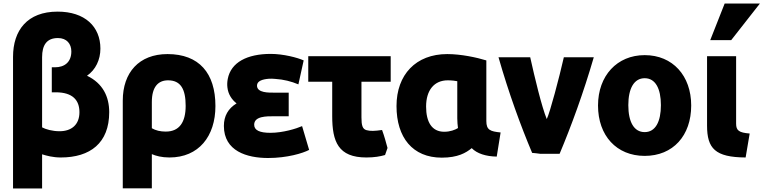

<svg xmlns="http://www.w3.org/2000/svg" viewBox="-20 -863 4334 1090"><path d="M219 13V207H54V-540C54 -691 135 -797 307 -797C462 -797 550 -712 550 -587C550 -524 523 -467 474 -433C564 -390 600 -314 600 -226C600 -51 492 31 325 31C281 31 244 21 219 13ZM219 -538V-140C239 -129 277 -118 318 -118C386 -118 431 -155 431 -226C431 -294 393 -339 296 -339H274V-481H292C346 -481 385 -510 385 -571C385 -614 359 -647 309 -647C245 -647 219 -607 219 -538Z M942 31C898 31 865 22 842 12V206H677V-292C677 -451 769 -556 931 -556C1110 -556 1203 -448 1203 -261C1203 -89 1108 31 942 31ZM842 -284V-135C864 -122 891 -116 921 -116C999 -116 1034 -170 1034 -262C1034 -357 1006 -407 934 -407C879 -407 842 -371 842 -284Z M1515 -109C1587 -109 1663 -133 1695 -147L1735 -12C1699 7 1610 34 1502 34C1382 34 1251 -5 1251 -148C1251 -204 1275 -247 1323 -276C1295 -298 1275 -329 1271 -367C1269 -383 1270 -399 1273 -415C1291 -509 1383 -557 1517 -557C1588 -557 1669 -536 1704 -520L1674 -384C1634 -401 1590 -412 1543 -415C1530 -416 1518 -417 1507 -416C1469 -413 1439 -403 1439 -377C1439 -335 1507 -337 1538 -337H1619V-203H1535C1494 -203 1423 -204 1423 -155C1423 -123 1455 -109 1515 -109Z M2180 -23 2166 17C2139 25 2105 31 2060 31C1900 31 1866 -59 1866 -204V-399H1730V-544H2198V-399H2032V-197C2032 -151 2038 -130 2061 -124C2082 -118 2107 -119 2149 -125C2162 -90 2171 -56 2180 -23Z M2658 -22C2625 5 2579 32 2488 32C2322 32 2231 -83 2231 -261C2231 -439 2341 -556 2519 -556C2597 -556 2686 -537 2741 -520V-176C2741 -125 2763 -117 2822 -111L2800 26C2739 25 2688 9 2658 -22ZM2576 -191V-402C2568 -404 2544 -407 2522 -407C2445 -407 2399 -351 2399 -258C2399 -171 2431 -115 2502 -115C2536 -115 2564 -126 2580 -136C2578 -152 2576 -171 2576 -191Z M3084 -187C3102 -223 3155 -423 3181 -538H3351C3292 -335 3223 -147 3157 10H3046C3034 8 3013 6 3001 5C2936 -149 2868 -335 2810 -538H2990C3016 -421 3055 -258 3084 -187Z M3904 -264C3904 -93 3801 22 3640 22C3480 22 3375 -93 3375 -264C3375 -433 3483 -550 3640 -550C3799 -550 3904 -433 3904 -264ZM3732 -266C3732 -360 3701 -419 3640 -419C3579 -419 3547 -360 3547 -266C3547 -171 3579 -113 3640 -113C3701 -113 3732 -172 3732 -266Z M4236 -105 4213 31C4040 30 3994 -20 3994 -150V-544H4159V-161C4159 -122 4175 -110 4236 -105ZM4131 -635H4012L4094 -843H4294Z"/></svg>

Font: Repo ExtraBold
Style: Bold
Weight: 700
Designer: Stefan Peev
Foundry: Context Ltd
Version: Version 1.502